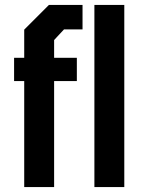

<svg xmlns="http://www.w3.org/2000/svg" viewBox="-20 -757 598 777"><path d="M78 0V-429H37V-523H78V-637L178 -737H314V-638H239L199 -595V-523H291V-429H199V0ZM362 0V-737H483V0Z"/></svg>

Font: Tomorrow Medium
Style: Regular
Weight: 500
Designer: Tony de Marco, Monica Rizzolli
Foundry: Just in Type
Version: Version 2.002